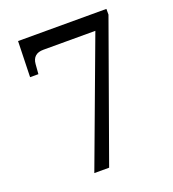

<svg xmlns="http://www.w3.org/2000/svg" viewBox="-131 -814 821 913"><g transform="rotate(-20 279.5 -357.0)"><path d="M190 0 426 -634H163Q136 -634 121.5 -621Q107 -608 105 -583L101 -533H59L64 -714H511V-685L265 0Z"/></g></svg>

Font: Noto Serif Bengali
Style: Regular
Weight: 400
Designer: Juan Bruce, Universal Thirst, Indian Type Foundry and the Monotype Design Team.
Foundry: Monotype Imaging Inc.
Version: Version 2.003